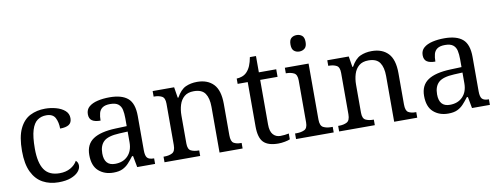

<svg xmlns="http://www.w3.org/2000/svg" viewBox="-63 -1088 3706 1426"><g transform="rotate(-10 1790.0 -375.0)"><path d="M283 10Q217 10 165.5 -18Q114 -46 84.5 -106.5Q55 -167 55 -265Q55 -372 84.5 -433.5Q114 -495 164.5 -520.5Q215 -546 278 -546Q320 -546 360 -535Q400 -524 426 -501.5Q452 -479 452 -444Q452 -410 429.5 -395.5Q407 -381 363 -381Q363 -428 345.5 -462Q328 -496 278 -496Q240 -496 211.5 -476Q183 -456 167.5 -406Q152 -356 152 -266Q152 -160 187.5 -107.5Q223 -55 303 -55Q350 -55 384.5 -74.5Q419 -94 436 -125Q453 -111 453 -86Q453 -63 434 -41Q415 -19 377.5 -4.5Q340 10 283 10Z M697 10Q630 10 586 -29Q542 -68 542 -150Q542 -230 598.5 -268Q655 -306 770 -310L853 -313V-373Q853 -409 847 -436.5Q841 -464 821 -480Q801 -496 760 -496Q722 -496 702 -482Q682 -468 675.5 -443.5Q669 -419 669 -387Q627 -387 605.5 -401.5Q584 -416 584 -450Q584 -485 608.5 -506Q633 -527 674 -536.5Q715 -546 764 -546Q856 -546 901.5 -507Q947 -468 947 -373V-114Q947 -72 961 -57Q975 -42 1009 -42H1012V0H877L861 -86H853Q832 -58 812 -36.5Q792 -15 765.5 -2.5Q739 10 697 10ZM720 -52Q781 -52 817 -89.5Q853 -127 853 -191V-272L789 -269Q704 -265 671.5 -234.5Q639 -204 639 -145Q639 -52 720 -52Z M1083 0V-42H1091Q1125 -42 1149 -54.5Q1173 -67 1173 -114V-426Q1173 -470 1149.5 -482Q1126 -494 1093 -494H1088V-536H1250L1263 -455H1268Q1299 -511 1337.5 -528.5Q1376 -546 1424 -546Q1503 -546 1547.5 -499.5Q1592 -453 1592 -350V-114Q1592 -67 1612.5 -54.5Q1633 -42 1667 -42H1672V0H1498V-345Q1498 -410 1473.5 -446Q1449 -482 1388 -482Q1343 -482 1316.5 -459.5Q1290 -437 1278.5 -400Q1267 -363 1267 -320V-109Q1267 -65 1290.5 -53.5Q1314 -42 1347 -42H1352V0Z M1940 10Q1864 10 1829.5 -24.5Q1795 -59 1795 -145V-479H1719V-519Q1737 -519 1759 -526.5Q1781 -534 1797 -551Q1814 -569 1825 -595Q1836 -621 1843 -659H1889V-536H2020V-479H1889V-142Q1889 -91 1910 -67Q1931 -43 1965 -43Q1983 -43 1998 -45Q2013 -47 2029 -50V-6Q2016 0 1990 5Q1964 10 1940 10Z M2213 -636Q2189 -636 2172.5 -650Q2156 -664 2156 -698Q2156 -733 2172.5 -746.5Q2189 -760 2213 -760Q2236 -760 2253 -746.5Q2270 -733 2270 -698Q2270 -664 2253 -650Q2236 -636 2213 -636ZM2075 0V-42H2088Q2121 -42 2145.5 -53.5Q2170 -65 2170 -109V-426Q2170 -470 2145.5 -482Q2121 -494 2088 -494H2085V-536H2264V-114Q2264 -67 2288 -54.5Q2312 -42 2346 -42H2359V0Z M2400 0V-42H2408Q2442 -42 2466 -54.5Q2490 -67 2490 -114V-426Q2490 -470 2466.5 -482Q2443 -494 2410 -494H2405V-536H2567L2580 -455H2585Q2616 -511 2654.5 -528.5Q2693 -546 2741 -546Q2820 -546 2864.5 -499.5Q2909 -453 2909 -350V-114Q2909 -67 2929.5 -54.5Q2950 -42 2984 -42H2989V0H2815V-345Q2815 -410 2790.5 -446Q2766 -482 2705 -482Q2660 -482 2633.5 -459.5Q2607 -437 2595.5 -400Q2584 -363 2584 -320V-109Q2584 -65 2607.5 -53.5Q2631 -42 2664 -42H2669V0Z M3222 10Q3155 10 3111 -29Q3067 -68 3067 -150Q3067 -230 3123.5 -268Q3180 -306 3295 -310L3378 -313V-373Q3378 -409 3372 -436.5Q3366 -464 3346 -480Q3326 -496 3285 -496Q3247 -496 3227 -482Q3207 -468 3200.5 -443.5Q3194 -419 3194 -387Q3152 -387 3130.5 -401.5Q3109 -416 3109 -450Q3109 -485 3133.5 -506Q3158 -527 3199 -536.5Q3240 -546 3289 -546Q3381 -546 3426.5 -507Q3472 -468 3472 -373V-114Q3472 -72 3486 -57Q3500 -42 3534 -42H3537V0H3402L3386 -86H3378Q3357 -58 3337 -36.5Q3317 -15 3290.5 -2.5Q3264 10 3222 10ZM3245 -52Q3306 -52 3342 -89.5Q3378 -127 3378 -191V-272L3314 -269Q3229 -265 3196.5 -234.5Q3164 -204 3164 -145Q3164 -52 3245 -52Z"/></g></svg>

Font: Noto Serif Makasar
Style: Regular
Weight: 400
Designer: Sérgio Martins
Version: Version 1.001; ttfautohint (v1.8.4.7-5d5b)